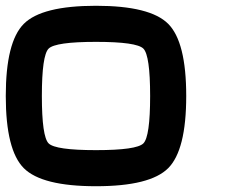

<svg xmlns="http://www.w3.org/2000/svg" viewBox="-20 -645 790 665"><path d="M500 -312.5Q500 -453.1 476.6 -476.6Q453.1 -500 312.5 -500Q171.9 -500 148.4 -476.6Q125 -453.1 125 -312.5Q125 -171.9 148.4 -148.4Q171.9 -125 312.5 -125Q453.1 -125 476.6 -148.4Q500 -171.9 500 -312.5ZM625 -312.5Q625 -125 562.5 -62.5Q500 0 312.5 0Q125 0 62.5 -62.5Q0 -125 0 -312.5Q0 -500 62.5 -562.5Q125 -625 312.5 -625Q500 -625 562.5 -562.5Q625 -500 625 -312.5Z"/></svg>

Font: CraftyPE
Style: Regular
Weight: 400
Designer: Erek Butcher
Foundry: Haunted Coop
Version: Version 0.018;April 4, 2024;FontCreator 15.0.0.2962 64-bit